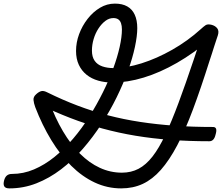

<svg xmlns="http://www.w3.org/2000/svg" viewBox="-38 -1031 1229 1063"><path d="M14 12Q-8 12 -14.5 0.5Q-21 -11 -15 -33Q-10 -51 0.5 -59.5Q11 -68 28 -68Q91 -68 150 -93Q209 -118 263.5 -162Q318 -206 367 -263.5Q416 -321 457 -386.5Q498 -452 531.5 -519.5Q565 -587 588.5 -651Q612 -715 624.5 -771Q637 -827 637 -868Q637 -888 632 -902.5Q627 -917 616.5 -924Q606 -931 590 -931Q566 -931 545 -915Q524 -899 507 -873Q490 -847 480.5 -815Q471 -783 471 -751Q471 -716 486 -694.5Q501 -673 528.5 -663.5Q556 -654 591 -654Q662 -654 746 -680.5Q830 -707 915.5 -755.5Q1001 -804 1074 -870Q1088 -883 1099.5 -891Q1111 -899 1132 -894Q1153 -889 1164.5 -874.5Q1176 -860 1168 -835Q1164 -822 1158.5 -806.5Q1153 -791 1147.5 -773Q1142 -755 1135.5 -735Q1129 -715 1122 -694Q1074 -542 1030.5 -425.5Q987 -309 943 -226Q899 -143 852.5 -90.5Q806 -38 752.5 -13Q699 12 633 12Q556 12 486.5 -20.5Q417 -53 356.5 -113Q296 -173 245.5 -256Q195 -339 157 -438Q149 -460 147.5 -477.5Q146 -495 162 -509Q177 -523 190.5 -526.5Q204 -530 225 -519Q308 -478 391 -446.5Q474 -415 560 -392.5Q646 -370 738 -356Q830 -342 930 -335Q1030 -328 1141 -328Q1155 -328 1158.5 -317.5Q1162 -307 1155 -284Q1151 -267 1142.5 -258Q1134 -249 1121 -249Q1009 -249 907.5 -256.5Q806 -264 712.5 -279.5Q619 -295 529 -319.5Q439 -344 352 -377.5Q265 -411 177 -454L234 -470Q267 -378 310.5 -304.5Q354 -231 405 -180Q456 -129 514.5 -102Q573 -75 637 -75Q688 -75 729 -96.5Q770 -118 806 -164Q842 -210 877 -284Q912 -358 950.5 -461.5Q989 -565 1035 -702Q1047 -739 1060 -777.5Q1073 -816 1085 -855L1127 -815Q1036 -737 942 -683Q848 -629 757.5 -601.5Q667 -574 585 -574Q543 -574 506 -584.5Q469 -595 441.5 -617Q414 -639 398.5 -672Q383 -705 383 -749Q383 -796 400 -842Q417 -888 447 -926.5Q477 -965 515.5 -988Q554 -1011 598 -1011Q639 -1011 666.5 -995.5Q694 -980 708 -949.5Q722 -919 722 -875Q722 -832 709 -771Q696 -710 670.5 -639Q645 -568 608 -492.5Q571 -417 524 -344.5Q477 -272 421 -207.5Q365 -143 300 -93.5Q235 -44 163.5 -16Q92 12 14 12Z"/></svg>

Font: Playwrite CA
Style: Regular
Weight: 400
Designer: Veronika Burian, José Scaglione
Foundry: TypeTogether
Version: Version 1.002